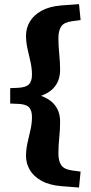

<svg xmlns="http://www.w3.org/2000/svg" viewBox="-20 -756 430 904"><path d="M28 -268.5V-341L63.5 -342.5Q100.5 -344 115.5 -358.2Q130.5 -372.5 130.5 -404.5Q130.5 -433.5 123.8 -463.8Q117 -494 109.8 -525Q102.5 -556 102.5 -588.5Q102.5 -623.5 120.5 -654.2Q138.5 -685 175.8 -705.5Q213 -726 269.5 -730.5L352 -736.5L359.5 -661.5L319 -656Q282 -651.5 268.5 -631.8Q255 -612 255 -577Q255 -540.5 259 -502Q263 -463.5 263 -426.5Q263 -374 231 -340.2Q199 -306.5 125 -291V-318.5Q199 -303 231 -269.5Q263 -236 263 -183.5Q263 -146 259 -107.8Q255 -69.5 255 -32.5Q255 2 268.5 21.8Q282 41.5 319 46.5L359.5 52L352 127L269.5 120.5Q213 116 175.8 95.5Q138.5 75 120.5 44.2Q102.5 13.5 102.5 -21Q102.5 -53.5 109.8 -84.8Q117 -116 123.8 -146Q130.5 -176 130.5 -205.5Q130.5 -237.5 115.5 -251.8Q100.5 -266 63.5 -267Z"/></svg>

Font: Newsreader 9pt
Style: Bold
Weight: 700
Designer: Hugues Gentile
Foundry: Production Type
Version: Version 1.003